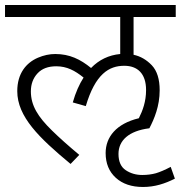

<svg xmlns="http://www.w3.org/2000/svg" viewBox="-20 -642 720 765"><path d="M400.9 -32.2C400.9 9.3 414.6 42 441.4 66.4C468.3 90.8 504.4 103 549.8 103C596.7 103 637.2 89.8 676.8 69.8L660.2 22.9C636.7 35.2 617.2 43.5 601.1 48.3C585 52.7 566.9 55.2 546.9 55.2C522 55.2 500 48.8 481 36.1C461.9 23.4 452.1 2 452.1 -28.8C452.1 -82 492.7 -120.6 575.2 -130.9C594.7 -168.5 616.2 -219.2 616.2 -282.2C616.2 -326.2 606 -359.4 585 -381.8C564 -403.8 539.6 -418 512.2 -423.8V-574.2H680.2V-622.1H0V-574.2H459V-426.8C413.1 -422.4 374.5 -403.8 342.8 -371.1C300.3 -405.8 257.3 -426.8 200.2 -426.8C177.2 -426.8 154.3 -421.9 131.3 -412.1C84.5 -392.1 48.8 -349.6 48.8 -278.8C48.8 -177.2 135.7 -92.8 261.2 11.2L295.9 -24.9C252 -61.5 215.8 -93.8 187.5 -121.6C130.9 -176.8 103 -221.7 103 -277.8C103 -306.6 111.8 -330.6 129.4 -349.6C147 -368.7 171.9 -377.9 204.1 -377.9C246.6 -377.9 278.3 -360.8 313 -333C295.9 -306.2 281.2 -273.4 270 -233.9L321.8 -219.2C359.9 -347.7 414.6 -379.9 475.1 -379.9C527.3 -379.9 562 -349.6 562 -283.2C562 -237.8 548.8 -201.7 533.2 -170.9C443.4 -149.4 400.9 -96.2 400.9 -32.2Z"/></svg>

Font: Noto Reveo Sans
Style: Regular
Weight: 300
Designer: Monotype Design Team
Foundry: Monotype Imaging Inc.
Version: Version 2.007